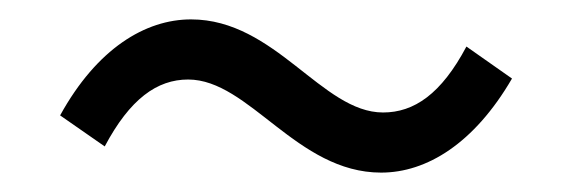

<svg xmlns="http://www.w3.org/2000/svg" viewBox="-20 -467 589 198"><path d="M373 -289C420 -289 469 -319 508 -386L461 -419C435 -370 407 -351 375 -351C312 -351 264 -447 177 -447C130 -447 80 -417 42 -348L88 -316C114 -365 142 -385 174 -385C237 -385 286 -289 373 -289Z"/></svg>

Font: Noto Sans HK DemiLight
Style: Regular
Weight: 350
Designer: Ryoko NISHIZUKA 西塚涼子 (kana, bopomofo & ideographs); Paul D. Hunt (Latin, Greek & Cyrillic); Sandoll Communications 산돌커뮤니
Foundry: Adobe
Version: Version 2.004;hotconv 1.0.118;makeotfexe 2.5.65603